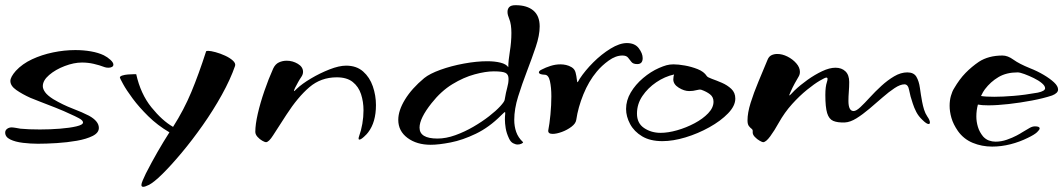

<svg xmlns="http://www.w3.org/2000/svg" viewBox="-23 -542 4098 740"><path d="M123 12Q95 12 65.5 8.5Q36 5 16.5 -4.5Q-3 -14 -3 -31Q-3 -40 4.5 -45.5Q12 -51 22 -51Q27 -51 39 -49Q51 -47 56 -46Q86 -43 131 -43Q170 -43 208 -46Q246 -49 271.5 -55Q297 -61 297 -70Q297 -78 281 -86.5Q265 -95 251 -101Q224 -114 191 -127Q158 -140 130.5 -150.5Q103 -161 94 -165Q63 -179 40 -195Q17 -211 17 -230Q17 -245 38 -269Q63 -296 100.5 -313.5Q138 -331 181.5 -340Q225 -349 267 -349Q299 -349 327.5 -344Q356 -339 377 -329Q391 -322 402.5 -311.5Q414 -301 414 -293Q414 -287 408.5 -284Q403 -281 395 -281Q391 -281 387.5 -281.5Q384 -282 381 -283Q360 -291 338 -296Q316 -301 293 -301Q262 -301 226.5 -287.5Q191 -274 166.5 -253Q142 -232 142 -210Q142 -199 151 -186.5Q160 -174 182 -160Q219 -138 257 -123.5Q295 -109 320 -96Q358 -75 358 -49Q358 -30 334 -18Q310 -6 273 0.5Q236 7 195.5 9.5Q155 12 123 12Z M529 178Q522 178 522 171Q522 165 527 153.5Q532 142 539 127Q562 82 584.5 43Q607 4 630 -32Q584 -59 548.5 -94Q513 -129 488.5 -162Q464 -195 451.5 -218Q439 -241 439 -243Q439 -248 448.5 -251Q458 -254 470.5 -255Q483 -256 492.5 -256Q502 -256 502 -256Q519 -180 560.5 -128.5Q602 -77 644 -53Q686 -119 714.5 -187.5Q743 -256 771 -343Q771 -346 779 -346Q789 -346 807.5 -341Q826 -336 844.5 -327.5Q863 -319 874.5 -308.5Q886 -298 883 -288Q865 -236 832 -176.5Q799 -117 758.5 -59.5Q718 -2 677 47Q636 96 602.5 129Q569 162 550 171Q536 178 529 178Z M1002 6Q998 6 988 0.5Q978 -5 969.5 -14.5Q961 -24 961 -34Q961 -62 970.5 -103.5Q980 -145 996 -191.5Q1012 -238 1030 -278Q1038 -295 1052 -301.5Q1066 -308 1082 -308Q1105 -308 1125 -296Q1145 -284 1145 -265Q1145 -255 1138 -245Q1133 -238 1126 -225.5Q1119 -213 1114 -203Q1108 -191 1111 -191Q1112 -191 1121 -200Q1141 -219 1175.5 -239.5Q1210 -260 1247 -274.5Q1284 -289 1311 -289Q1351 -289 1376.5 -266.5Q1402 -244 1414 -209Q1426 -174 1426 -137Q1426 -71 1396 -32Q1392 -26 1380 -15Q1368 -4 1362 -4Q1359 -4 1359 -8Q1359 -10 1359.5 -12Q1360 -14 1361 -17Q1369 -39 1373.5 -65Q1378 -91 1378 -117Q1378 -150 1368.5 -179Q1359 -208 1336.5 -226Q1314 -244 1275 -244Q1214 -244 1169.5 -206Q1125 -168 1081 -100Q1047 -48 1030 -21Q1013 6 1002 6Z M1637 16Q1583 16 1547.5 -10.5Q1512 -37 1512 -80Q1512 -116 1538 -158.5Q1564 -201 1612 -241Q1633 -258 1674.5 -273Q1716 -288 1765 -297Q1814 -306 1855 -306Q1884 -306 1906 -300.5Q1928 -295 1936 -283Q1936 -307 1942 -343.5Q1948 -380 1948 -415Q1948 -431 1946 -445Q1944 -459 1939 -471Q1937 -476 1935 -482.5Q1933 -489 1933 -496Q1933 -508 1940 -515Q1947 -522 1964 -522Q2008 -522 2032.5 -501.5Q2057 -481 2057 -440Q2057 -406 2042 -361.5Q2027 -317 2008 -267.5Q1989 -218 1974 -170Q1959 -122 1959 -80Q1959 -55 1966.5 -33.5Q1974 -12 1992 5Q1993 5 1993 5.5Q1993 6 1993 6Q1993 9 1986.5 12Q1980 15 1972 15Q1964 15 1954.5 10Q1945 5 1939 -8Q1929 -29 1926 -48Q1923 -67 1923 -81Q1923 -94 1924 -101.5Q1925 -109 1923 -110Q1922 -111 1908 -97Q1862 -51 1811 -26.5Q1760 -2 1714 7Q1668 16 1637 16ZM1663 -8Q1696 -8 1732 -21Q1768 -34 1801.5 -53.5Q1835 -73 1862 -94Q1889 -115 1905 -132.5Q1921 -150 1922 -157Q1927 -187 1932 -204.5Q1937 -222 1937 -238Q1937 -255 1925.5 -261Q1914 -267 1880 -267Q1849 -267 1806.5 -255.5Q1764 -244 1720.5 -217.5Q1677 -191 1640 -144Q1594 -86 1594 -50Q1594 -8 1663 -8Z M2107 -26Q2089 -26 2090 -39Q2095 -64 2098.5 -100.5Q2102 -137 2102 -171Q2102 -205 2096.5 -229.5Q2091 -254 2076 -254Q2054 -255 2054 -263Q2054 -269 2065 -274Q2080 -282 2099 -288Q2118 -294 2137 -294Q2148 -294 2159 -291.5Q2170 -289 2180 -283Q2192 -276 2195.5 -262Q2199 -248 2200 -237Q2202 -225 2202 -225Q2204 -225 2206.5 -230Q2209 -235 2211 -238Q2232 -270 2263.5 -301.5Q2295 -333 2330 -354.5Q2365 -376 2393 -376Q2424 -376 2439 -356Q2454 -336 2454 -318Q2454 -295 2433 -295Q2417 -295 2410.5 -303.5Q2404 -312 2397.5 -320Q2391 -328 2376 -328Q2350 -328 2323 -308.5Q2296 -289 2277 -266Q2246 -229 2225.5 -178.5Q2205 -128 2198 -80Q2196 -66 2179.5 -53.5Q2163 -41 2142.5 -33.5Q2122 -26 2107 -26Z M2530 2Q2483 2 2452 -16.5Q2421 -35 2405.5 -64Q2390 -93 2390 -122Q2390 -155 2408 -185.5Q2426 -216 2455.5 -241Q2485 -266 2517 -280Q2533 -287 2545.5 -290.5Q2558 -294 2573 -294Q2591 -294 2616.5 -289.5Q2642 -285 2666 -275.5Q2690 -266 2701 -249Q2704 -244 2721 -238Q2738 -232 2759 -223Q2780 -214 2795.5 -199.5Q2811 -185 2811 -162Q2811 -134 2783 -105Q2755 -76 2711 -51.5Q2667 -27 2619 -12.5Q2571 2 2530 2ZM2523 -30Q2552 -30 2587 -40Q2622 -50 2654 -67Q2686 -84 2706.5 -105.5Q2727 -127 2727 -150Q2727 -168 2713.5 -178.5Q2700 -189 2680 -196Q2673 -198 2661 -194.5Q2649 -191 2633 -191Q2614 -191 2593 -204Q2572 -217 2572 -236Q2572 -242 2573 -247Q2574 -252 2575 -255Q2539 -247 2506.5 -225Q2474 -203 2453 -172Q2432 -141 2432 -104Q2432 -67 2459.5 -48.5Q2487 -30 2523 -30Z M2918 6Q2915 6 2905 0.5Q2895 -5 2886 -14.5Q2877 -24 2878 -34Q2879 -42 2874 -45.5Q2869 -49 2863.5 -56Q2858 -63 2858 -78Q2858 -107 2870 -145.5Q2882 -184 2900 -227Q2918 -270 2935 -311Q2940 -324 2950 -329Q2960 -334 2973 -334Q2992 -334 3012 -324Q3032 -314 3046 -298Q3060 -282 3060 -265Q3060 -254 3054 -245Q3049 -237 3040 -220.5Q3031 -204 3025 -190Q3023 -185 3020.5 -179.5Q3018 -174 3019 -174Q3021 -174 3028 -181.5Q3035 -189 3039 -193Q3061 -214 3089 -234Q3117 -254 3145.5 -267.5Q3174 -281 3197 -281Q3221 -281 3235.5 -267Q3250 -253 3250 -226Q3250 -207 3248.5 -188.5Q3247 -170 3247 -153Q3247 -114 3267 -114Q3277 -114 3293 -129Q3309 -144 3329.5 -166.5Q3350 -189 3374 -211Q3398 -233 3423.5 -248Q3449 -263 3474 -263Q3499 -263 3509 -246Q3519 -229 3522.5 -203Q3526 -177 3531 -150Q3534 -134 3538.5 -119.5Q3543 -105 3551 -93Q3561 -79 3561 -70Q3561 -64 3556 -64Q3548 -64 3532 -80Q3517 -94 3508.5 -110.5Q3500 -127 3495 -143Q3485 -172 3481 -194.5Q3477 -217 3463 -217Q3447 -217 3425 -202.5Q3403 -188 3378.5 -166.5Q3354 -145 3328 -123Q3302 -101 3278 -86Q3254 -71 3233 -70Q3205 -69 3188.5 -76Q3172 -83 3165 -106Q3158 -129 3158 -176Q3158 -208 3164 -225.5Q3170 -243 3162 -243Q3157 -243 3136.5 -231Q3116 -219 3087.5 -196Q3059 -173 3030 -141Q3001 -109 2978 -68Q2962 -39 2945.5 -16.5Q2929 6 2918 6Z M3801 23Q3761 23 3726 8.5Q3691 -6 3669 -37Q3651 -63 3644 -87.5Q3637 -112 3637 -134Q3637 -155 3642 -172.5Q3647 -190 3654 -201Q3675 -237 3698.5 -261Q3722 -285 3750 -304Q3787 -328 3841 -328Q3861 -328 3883 -312Q3905 -296 3947 -279Q3975 -268 3999.5 -253.5Q4024 -239 4039.5 -224.5Q4055 -210 4055 -197Q4055 -183 4032 -174Q3999 -163 3954 -154.5Q3909 -146 3864.5 -141Q3820 -136 3786 -136Q3760 -136 3746 -139Q3740 -117 3740 -93Q3740 -73 3746 -53Q3752 -33 3766 -16Q3776 -5 3788.5 -0.5Q3801 4 3814 4Q3836 4 3857.5 -3.5Q3879 -11 3895 -19.5Q3911 -28 3915 -31Q3935 -43 3945.5 -49Q3956 -55 3966 -55Q3984 -55 3984 -47Q3984 -42 3974 -32.5Q3964 -23 3939 -11Q3907 5 3871.5 14Q3836 23 3801 23ZM3809 -169Q3841 -169 3884 -172.5Q3927 -176 3977 -185Q4005 -191 4005 -202Q4005 -211 3992.5 -221.5Q3980 -232 3961.5 -241Q3943 -250 3925.5 -256.5Q3908 -263 3899 -263Q3856 -263 3825.5 -245Q3795 -227 3773 -198Q3766 -189 3758 -172Q3775 -169 3809 -169Z"/></svg>

Font: Grechen Fuemen
Style: Regular
Weight: 400
Designer: Robert E. Leuschke
Foundry: Robert E. Leuschke
Version: Version 1.010; ttfautohint (v1.8.3)